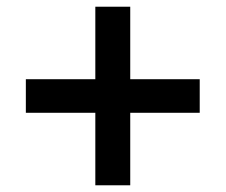

<svg xmlns="http://www.w3.org/2000/svg" viewBox="-20 -552 672 572"><path d="M368 -316V-532H264V-316H57V-216H264V0H368V-216H575V-316Z"/></svg>

Font: Tekex
Style: Regular
Weight: 400
Designer: NC Empire
Foundry: NC Empire
Version: Version 1.001;hotconv 1.0.109;makeotfexe 2.5.65596